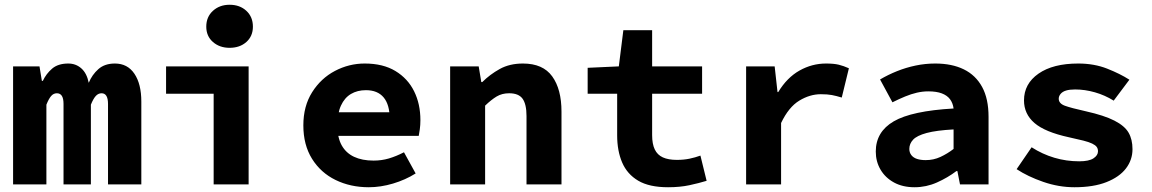

<svg xmlns="http://www.w3.org/2000/svg" viewBox="-20 -775 4840 807"><path d="M35 0V-496H146L156 -435H160Q174 -465 199 -486.5Q224 -508 267 -508Q299 -508 322 -487.5Q345 -467 353 -427Q367 -461 393.5 -484.5Q420 -508 463 -508Q516 -508 545 -465Q574 -422 574 -348V0H434V-338Q434 -383 407 -383Q393 -383 382.5 -371.5Q372 -360 362 -335V0H247V-338Q247 -361 240 -372Q233 -383 219 -383Q205 -383 195 -371.5Q185 -360 175 -335V0Z M878 0V-381H678V-496H1025V0ZM945 -574Q903 -574 875 -598.5Q847 -623 847 -663Q847 -704 875 -729.5Q903 -755 945 -755Q988 -755 1015.5 -729.5Q1043 -704 1043 -663Q1043 -623 1015.5 -598.5Q988 -574 945 -574Z M1530 12Q1453 12 1390.5 -18.5Q1328 -49 1291.5 -107.5Q1255 -166 1255 -248Q1255 -329 1292 -387.5Q1329 -446 1388 -477Q1447 -508 1513 -508Q1590 -508 1642 -476.5Q1694 -445 1720.5 -391.5Q1747 -338 1747 -270Q1747 -250 1744.5 -231.5Q1742 -213 1740 -204H1364V-303H1641L1618 -275Q1618 -335 1592.5 -365.5Q1567 -396 1518 -396Q1482 -396 1455 -380Q1428 -364 1413 -331Q1398 -298 1398 -248Q1398 -197 1416 -164.5Q1434 -132 1468 -116Q1502 -100 1550 -100Q1584 -100 1614.5 -109Q1645 -118 1678 -135L1727 -46Q1684 -19 1632 -3.5Q1580 12 1530 12Z M1872 0V-496H1992L2003 -430H2007Q2039 -462 2080.5 -485Q2122 -508 2178 -508Q2262 -508 2301 -454Q2340 -400 2340 -306V0H2193V-287Q2193 -337 2176.5 -360Q2160 -383 2120 -383Q2090 -383 2067.5 -369.5Q2045 -356 2019 -331V0Z M2788 12Q2709 12 2662.5 -15.5Q2616 -43 2595 -92Q2574 -141 2574 -206V-381H2450V-490L2581 -496L2600 -648H2721V-496H2931V-381H2721V-207Q2721 -170 2732 -147Q2743 -124 2766 -113.5Q2789 -103 2825 -103Q2854 -103 2878 -108Q2902 -113 2924 -121L2950 -15Q2917 -5 2877.5 3.5Q2838 12 2788 12Z M3116 0V-496H3236L3248 -388H3251Q3288 -449 3340.5 -478.5Q3393 -508 3452 -508Q3485 -508 3505.5 -503Q3526 -498 3548 -488L3518 -365Q3495 -372 3476.5 -375.5Q3458 -379 3430 -379Q3384 -379 3339.5 -352Q3295 -325 3263 -258V0Z M3824 12Q3774 12 3737.5 -8Q3701 -28 3681 -62Q3661 -96 3661 -138Q3661 -221 3736.5 -265Q3812 -309 3988 -319Q3985 -342 3973 -358Q3961 -374 3938.5 -382.5Q3916 -391 3882 -391Q3858 -391 3834 -385.5Q3810 -380 3784.5 -369.5Q3759 -359 3731 -345L3679 -441Q3713 -461 3750.5 -476Q3788 -491 3828.5 -499.5Q3869 -508 3911 -508Q3981 -508 4031 -483.5Q4081 -459 4108 -409.5Q4135 -360 4135 -284V0H4015L4004 -56H4000Q3963 -28 3918 -8Q3873 12 3824 12ZM3871 -102Q3904 -102 3933 -115.5Q3962 -129 3988 -149V-231Q3915 -227 3874.5 -216Q3834 -205 3818 -188Q3802 -171 3802 -149Q3802 -134 3810.5 -123Q3819 -112 3834.5 -107Q3850 -102 3871 -102Z M4496 12Q4430 12 4365 -10.5Q4300 -33 4253 -64L4316 -156Q4361 -127 4411.5 -112Q4462 -97 4516 -97Q4557 -97 4576 -109.5Q4595 -122 4595 -139Q4595 -150 4589.5 -157.5Q4584 -165 4570.5 -171.5Q4557 -178 4533.5 -184Q4510 -190 4473 -198Q4372 -220 4328 -258Q4284 -296 4284 -353Q4284 -423 4345 -465.5Q4406 -508 4512 -508Q4579 -508 4633.5 -486.5Q4688 -465 4727 -440L4661 -352Q4624 -375 4582 -387Q4540 -399 4499 -399Q4476 -399 4461 -394.5Q4446 -390 4438 -380.5Q4430 -371 4430 -360Q4430 -340 4456 -330.5Q4482 -321 4545 -307Q4621 -290 4664 -268Q4707 -246 4723.5 -217.5Q4740 -189 4740 -148Q4740 -103 4712.5 -67Q4685 -31 4630.5 -9.5Q4576 12 4496 12Z"/></svg>

Font: Source Code Pro ExtraLight
Style: Bold
Weight: 700
Monospace: yes
Version: Version 1.018;hotconv 1.0.116;makeotfexe 2.5.65601